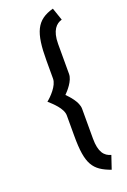

<svg xmlns="http://www.w3.org/2000/svg" viewBox="-176 -878 695 1050"><g transform="rotate(-20 172.0 -353.0)"><path d="M307 39C269 29 243 0 243 -79V-253C243 -294 199 -339 183 -355C199 -371 241 -416 241 -456V-631C241 -710 272 -740 305 -749L280 -822C178 -794 150 -731 150 -567V-462C150 -421 101 -372 78 -354C101 -333 152 -289 152 -247V-127C152 38 183 80 281 116Z"/></g></svg>

Font: Advent Pro
Style: SemiBold
Weight: 600
Designer: Andreas Kalpakidis
Foundry: Andreas Kalpakidis
Version: Version 2.002 2008